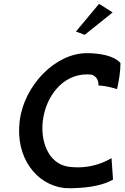

<svg xmlns="http://www.w3.org/2000/svg" viewBox="-20 -983 654 1004"><path d="M377 -818 423 -801 569 -918 498 -963ZM557 -153C529 -136 477 -114 415 -109C386 -107 359 -108 333 -112C230 -131 191 -248 204 -352C220 -480 308 -594 434 -594C443 -594 453 -593 462 -592H463L464 -591C483 -582 496 -565 495 -536C539 -534 575 -522 592 -517C602 -561 610 -609 610 -653C597 -671 548 -705 434 -705C269 -705 106 -536 83 -351C59 -158 171 -17 315 0C339 2 362 2 386 0C493 -5 547 -30 571 -44L563 -158C562 -157 561 -154 559 -153Z"/></svg>

Font: Bluebird
Style: LiNrwObl
Weight: 300
Designer: Jasper
Foundry: Cannot Into Space Fonts
Version: Version 0.98